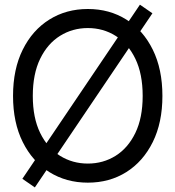

<svg xmlns="http://www.w3.org/2000/svg" viewBox="-20 -776 755 826"><path d="M129.9 30.3 76.2 -6.8 582 -755.9 635.7 -718.8ZM357.9 9.8Q265.1 9.8 192.4 -35.6Q119.6 -81.1 77.9 -164.8Q36.1 -248.5 36.1 -363.3Q36.1 -478.5 77.9 -562.5Q119.6 -646.5 192.4 -691.9Q265.1 -737.3 357.9 -737.3Q451.2 -737.3 523.4 -691.9Q595.7 -646.5 637.2 -562.5Q678.7 -478.5 678.7 -363.3Q678.7 -248.5 637.2 -164.8Q595.7 -81.1 523.4 -35.6Q451.2 9.8 357.9 9.8ZM357.9 -72.3Q423.8 -72.3 477.3 -105.7Q530.8 -139.2 562.3 -204.1Q593.8 -269 593.8 -363.3Q593.8 -458 562.3 -523.2Q530.8 -588.4 477.3 -621.8Q423.8 -655.3 357.9 -655.3Q292 -655.3 238.3 -621.8Q184.6 -588.4 152.8 -523.2Q121.1 -458 121.1 -363.3Q121.1 -269 152.8 -204.1Q184.6 -139.2 238.3 -105.7Q292 -72.3 357.9 -72.3Z"/></svg>

Font: Inter Tight
Style: Regular
Weight: 400
Designer: Rasmus Andersson
Foundry: rsms
Version: Version 3.002